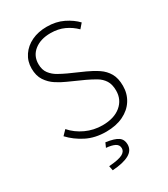

<svg xmlns="http://www.w3.org/2000/svg" viewBox="-215 -769 951 1086"><g transform="rotate(-30 260.5 -226.0)"><path d="M269 12Q197 12 141.5 -16Q86 -44 46 -87L75 -117Q110 -77 161 -53.5Q212 -30 269 -30Q345 -30 389 -66.5Q433 -103 433 -162Q433 -203 417 -228Q401 -253 374 -269Q347 -285 315 -300L215 -345Q185 -358 154 -378Q123 -398 102 -429.5Q81 -461 81 -509Q81 -556 106 -593Q131 -630 174 -650.5Q217 -671 273 -671Q333 -671 380 -648Q427 -625 457 -593L431 -563Q401 -593 362 -611Q323 -629 273 -629Q208 -629 167.5 -597Q127 -565 127 -511Q127 -473 145.5 -449Q164 -425 191 -410Q218 -395 242 -384L341 -340Q379 -323 411 -301.5Q443 -280 461.5 -248Q480 -216 480 -166Q480 -115 454.5 -74.5Q429 -34 381.5 -11Q334 12 269 12ZM191 219 185 189Q250 184 274 171Q298 158 298 137Q298 114 277.5 103.5Q257 93 221 90L234 61Q291 69 314 85.5Q337 102 337 134Q337 173 300 193.5Q263 214 191 219Z"/></g></svg>

Font: Mada Light
Style: Regular
Weight: 300
Designer: Khaled Hosny
Version: Version 1.5